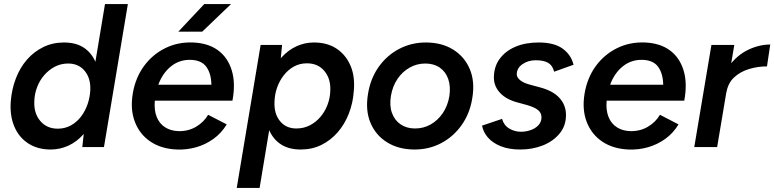

<svg xmlns="http://www.w3.org/2000/svg" viewBox="-20 -720 3791 940"><path d="M383 0 393 -93 494 -700H606L489 0ZM228 12Q164 12 118 -18Q72 -48 49.5 -102Q27 -156 33 -227Q38 -285 58 -337Q78 -389 112 -428Q146 -467 192 -489.5Q238 -512 293 -512Q357 -512 397 -482Q437 -452 454 -399Q471 -346 465 -276Q461 -205 440.5 -151.5Q420 -98 387.5 -61.5Q355 -25 314 -6.5Q273 12 228 12ZM263 -90Q298 -90 327 -106Q356 -122 376.5 -149Q397 -176 408.5 -209Q420 -242 422 -277Q425 -336 395 -372.5Q365 -409 314 -409Q278 -409 248.5 -393.5Q219 -378 196.5 -352Q174 -326 161.5 -293Q149 -260 148 -225Q145 -166 177 -128Q209 -90 263 -90Z M846 12Q770 9 717 -26.5Q664 -62 640.5 -123Q617 -184 630 -262Q643 -339 684.5 -396Q726 -453 788.5 -484Q851 -515 925 -512Q999 -509 1047 -474Q1095 -439 1114.5 -376Q1134 -313 1118 -227H738Q734 -181 747 -148Q760 -115 788 -97Q816 -79 854 -78Q902 -77 940 -99.5Q978 -122 999 -158L1090 -111Q1064 -68 1025 -40Q986 -12 940 1Q894 14 846 12ZM755 -305H1015Q1014 -360 990 -393Q966 -426 912 -427Q858 -428 817 -395Q776 -362 755 -305ZM853 -565 980 -700H1111L970 -565Z M1139 200 1256 -500H1361L1352 -408L1251 200ZM1517 -512Q1582 -512 1627.5 -482Q1673 -452 1696 -398.5Q1719 -345 1712 -273Q1708 -215 1687.5 -163Q1667 -111 1633 -72Q1599 -33 1553.5 -10.5Q1508 12 1452 12Q1389 12 1348.5 -18Q1308 -48 1291 -101.5Q1274 -155 1280 -224Q1285 -295 1305 -348.5Q1325 -402 1358 -438.5Q1391 -475 1431.5 -493.5Q1472 -512 1517 -512ZM1483 -410Q1447 -410 1418.5 -394Q1390 -378 1369 -351Q1348 -324 1336.5 -291Q1325 -258 1324 -223Q1321 -164 1350.5 -127.5Q1380 -91 1431 -91Q1467 -91 1497 -106.5Q1527 -122 1549 -148Q1571 -174 1583.5 -207Q1596 -240 1597 -275Q1600 -334 1568.5 -372Q1537 -410 1483 -410Z M2010 12Q1932 12 1875.5 -23Q1819 -58 1793.5 -119.5Q1768 -181 1782 -262Q1794 -336 1834 -392.5Q1874 -449 1934 -480.5Q1994 -512 2065 -512Q2143 -512 2199 -477Q2255 -442 2280.5 -380.5Q2306 -319 2292 -238Q2280 -164 2240 -107.5Q2200 -51 2140.5 -19.5Q2081 12 2010 12ZM2012 -91Q2054 -91 2089 -111Q2124 -131 2148 -166.5Q2172 -202 2180 -249Q2187 -297 2174.5 -333Q2162 -369 2133 -389Q2104 -409 2062 -409Q2021 -409 1985.5 -389Q1950 -369 1926 -333.5Q1902 -298 1894 -251Q1886 -203 1899 -167Q1912 -131 1941.5 -111Q1971 -91 2012 -91Z M2527 12Q2472 12 2432 -4Q2392 -20 2369 -46.5Q2346 -73 2340 -105L2438 -138Q2447 -106 2473.5 -90.5Q2500 -75 2530 -75Q2555 -75 2578 -83Q2601 -91 2616 -107Q2631 -123 2631 -146Q2631 -168 2613 -182Q2595 -196 2559 -206L2515 -218Q2458 -233 2428 -265.5Q2398 -298 2398 -340Q2398 -393 2426 -431.5Q2454 -470 2503 -491Q2552 -512 2617 -512Q2693 -512 2734.5 -482Q2776 -452 2788 -403L2693 -369Q2685 -400 2663.5 -412.5Q2642 -425 2603 -425Q2565 -425 2537.5 -405.5Q2510 -386 2510 -356Q2510 -341 2527 -327Q2544 -313 2580 -304L2621 -293Q2687 -276 2719 -240.5Q2751 -205 2751 -157Q2751 -104 2719.5 -66Q2688 -28 2637.5 -8Q2587 12 2527 12Z M3058 12Q2982 9 2929 -26.5Q2876 -62 2852.5 -123Q2829 -184 2842 -262Q2855 -339 2896.5 -396Q2938 -453 3000.5 -484Q3063 -515 3137 -512Q3211 -509 3259 -474Q3307 -439 3326.5 -376Q3346 -313 3330 -227H2950Q2946 -181 2959 -148Q2972 -115 3000 -97Q3028 -79 3066 -78Q3114 -77 3152 -99.5Q3190 -122 3211 -158L3302 -111Q3276 -68 3237 -40Q3198 -12 3152 1Q3106 14 3058 12ZM2967 -305H3227Q3226 -360 3202 -393Q3178 -426 3124 -427Q3070 -428 3029 -395Q2988 -362 2967 -305Z M3379 0 3463 -500H3575L3491 0ZM3497 -265Q3511 -346 3550.5 -398.5Q3590 -451 3643.5 -476.5Q3697 -502 3751 -502L3735 -395Q3690 -395 3647 -382Q3604 -369 3574 -341Q3544 -313 3536 -266Z"/></svg>

Font: Figtree Light SemiBold
Style: Italic
Weight: 600
Italic angle: -9.5°
Version: Version 2.001;gftools[0.9.30]